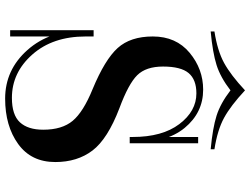

<svg xmlns="http://www.w3.org/2000/svg" viewBox="-136 -842 997 766"><g transform="rotate(90 363.0 -458.5)"><path d="M551 -750H526V-477H551ZM100 -299Q100 -158 179 -69Q258 20 373 20Q482 20 554 -32Q626 -84 626 -180Q626 -268 580 -328.5Q534 -389 411 -436Q314 -472 279.5 -507Q245 -542 245 -610Q245 -681 271 -712Q297 -743 352 -743Q423 -743 474.5 -675Q526 -607 526 -489V-477H551Q551 -622 490 -696Q429 -770 337 -770Q255 -770 190 -716Q125 -662 125 -569Q125 -480 171 -429Q217 -378 335 -329Q426 -292 461.5 -249.5Q497 -207 497 -132Q497 -71 467.5 -39Q438 -7 370 -7Q269 -7 197 -88.5Q125 -170 125 -301V-333H100ZM100 -333V0H125V-333ZM340 -937Q279 -880 230.5 -853.5Q182 -827 105 -815V-800Q190 -808 239 -823.5Q288 -839 340 -879ZM340 -937V-879Q392 -839 441 -823.5Q490 -808 575 -800V-815Q498 -827 449.5 -853.5Q401 -880 340 -937Z"/></g></svg>

Font: Solide Mirage
Style: Etroit
Weight: 400
Designer: Jérémy Landes
Foundry: Velvetyne Type Foundry
Version: Version 1.1